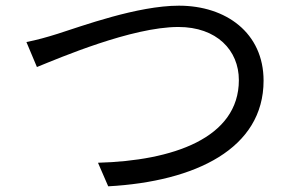

<svg xmlns="http://www.w3.org/2000/svg" viewBox="-20 -670 1040 676"><path d="M73 -522 110 -434C189 -466 444 -575 608 -575C743 -575 821 -493 821 -388C821 -183 587 -104 325 -97L361 -14C669 -31 908 -147 908 -386C908 -554 776 -650 610 -650C464 -650 268 -578 183 -551C145 -539 109 -529 73 -522Z"/></svg>

Font: Noto Sans CJK JP
Style: Regular
Weight: 400
Designer: Ryoko NISHIZUKA 西塚涼子 (kana, bopomofo & ideographs); Paul D. Hunt (Latin, Greek & Cyrillic); Sandoll Communications 산돌커뮤니
Foundry: Adobe
Version: Version 2.004;hotconv 1.0.118;makeotfexe 2.5.65603